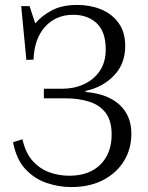

<svg xmlns="http://www.w3.org/2000/svg" viewBox="-20 -745 600 779"><path d="M269 14Q218 14 168.5 -3Q119 -20 82.5 -59.5Q46 -99 33 -168L71 -180Q84 -123 113.5 -91Q143 -59 181.5 -45.5Q220 -32 261 -32Q342 -32 387.5 -77.5Q433 -123 433 -199Q433 -256 408 -288Q383 -320 340.5 -333Q298 -346 247 -346H158V-385H233Q281 -385 321 -403.5Q361 -422 385 -457.5Q409 -493 409 -545Q409 -616 372.5 -650.5Q336 -685 277 -685Q207 -685 163 -636.5Q119 -588 116 -503L87 -502L66 -720H100L123 -650Q148 -680 189.5 -702.5Q231 -725 294 -725Q346 -725 390 -707Q434 -689 461 -652Q488 -615 488 -558Q488 -486 442.5 -438.5Q397 -391 327 -376V-372Q418 -364 465.5 -319.5Q513 -275 513 -203Q513 -140 482.5 -91Q452 -42 397.5 -14Q343 14 269 14Z"/></svg>

Font: Literata 36pt Light
Style: Regular
Weight: 300
Designer: Latin by Veronika Burian and Jose Scaglione. Greek by Irene Vlachou. Cyrillic by Vera Evstafieva.
Foundry: TypeTogether
Version: Version 3.002